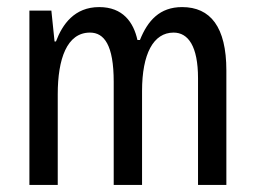

<svg xmlns="http://www.w3.org/2000/svg" viewBox="-20 -522 720 542"><path d="M494 -502C431 -502 397 -464 375 -409H368C357 -459 327 -502 260 -502C190 -502 156 -453 138 -405H134L125 -492H63V0H143V-256C143 -356 169 -430 234 -430C274 -430 301 -395 301 -291V0H381V-265C381 -370 413 -430 470 -430C511 -430 539 -392 539 -301V0H619V-323C619 -446 574 -502 494 -502Z"/></svg>

Font: Noto Sans Armenian ExtraCondensed
Style: Regular
Weight: 400
Width: 2
Designer: Monotype Design Team
Foundry: Monotype Imaging Inc.
Version: Version 2.008